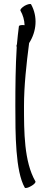

<svg xmlns="http://www.w3.org/2000/svg" viewBox="-20 -938 241 976"><path d="M76 -804C72 -774 69 -744 66 -712C64 -711 63 -704 65 -698C59 -601 58 -498 58 -400C58 -258 58 -68 106 16C109 20 123 17 138 8C153 0 163 -11 160 -16C102 -117 102 -268 102 -400C102 -500 114 -611 128 -719C166 -778 173 -853 138 -916C135 -920 121 -917 106 -909C91 -900 81 -889 84 -884C97 -861 104 -836 105 -810C91 -812 76 -810 76 -804Z"/></svg>

Font: Nupuram ExtraLight
Style: Regular
Weight: 200
Designer: Santhosh Thottingal (santhosh.thottingal@gmail.com)
Foundry: SMC
Version: Version 1.000